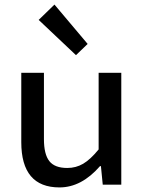

<svg xmlns="http://www.w3.org/2000/svg" viewBox="-20 -807 640 839"><path d="M240 12Q73 12 73 -186V-489H172V-199Q172 -133 195.5 -103Q219 -73 274 -73Q312 -73 343.5 -91.5Q375 -110 411 -154V-489H510V0H429L421 -81H417Q336 12 240 12ZM312 -566 149 -720 218 -787 363 -615Z"/></svg>

Font: TypoPRO Source Code Pro
Style: Regular
Weight: 500
Monospace: yes
Designer: Paul D. Hunt, Teo Tuominen
Foundry: Adobe Systems Incorporated
Version: Version 2.010;PS 1.0;hotconv 1.0.84;makeotf.lib2.5.63406